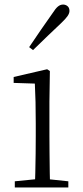

<svg xmlns="http://www.w3.org/2000/svg" viewBox="-20 -823 365 843"><path d="M45 0V-27L156 -38H175L280 -27V0ZM133 0Q134 -24 135 -64.5Q136 -105 136.5 -149Q137 -193 137 -226V-281Q137 -332 136 -375Q135 -418 133 -456L40 -459V-485L187 -519L199 -511L197 -377V-226Q197 -193 197.5 -149Q198 -105 198.5 -64.5Q199 -24 200 0ZM108 -616Q134 -655 160 -692.5Q186 -730 210 -764Q224 -786 234.5 -794.5Q245 -803 257 -803Q268 -803 276.5 -796Q285 -789 285 -775Q285 -765 277 -753Q269 -741 249 -722Q221 -696 189.5 -665.5Q158 -635 125 -603Z"/></svg>

Font: Noto Serif JP
Style: Regular
Weight: 200
Designer: Ryoko NISHIZUKA 西塚涼子 (kana & ideographs); Frank Grießhammer (Latin, Greek & Cyrillic); Wenlong ZHANG 张文龙 (bopomofo); San
Foundry: Adobe
Version: Version 2.001;hotconv 1.1.0;makeotfexe 2.6.0